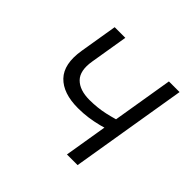

<svg xmlns="http://www.w3.org/2000/svg" viewBox="-138 -697 847 847"><g transform="rotate(45 286.0 -273.0)"><path d="M267.1 -178.7Q173.8 -178.7 128.9 -225.6Q84 -272.5 99.6 -368.7L128.9 -545.9H195.3L166 -368.7Q154.8 -301.8 185.3 -271Q215.8 -240.2 276.9 -240.2Q326.2 -240.2 371.3 -250.2Q416.5 -260.3 464.4 -276.9L453.6 -214.4Q419.9 -202.6 389.4 -194.8Q358.9 -187 329.1 -182.9Q299.3 -178.7 267.1 -178.7ZM377 0 467.3 -545.9H533.7L443.4 0Z"/></g></svg>

Font: Inter Light
Style: Italic
Weight: 300
Italic angle: -9.3988°
Designer: Rasmus Andersson
Foundry: rsms
Version: Version 4.001;git-66647c0bb